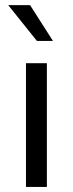

<svg xmlns="http://www.w3.org/2000/svg" viewBox="-20 -734 286 754"><path d="M82 -485.8H164.1V0H82ZM12.2 -713.9H98.1L188 -573.2H125Z"/></svg>

Font: SourceSansPro-Regular
Style: Regular
Weight: 400
Designer: Paul D. Hunt
Foundry: Adobe Systems Incorporated
Version: Version 1.050;PS Version 1.000;hotconv 1.0.70;makeotf.lib2.5